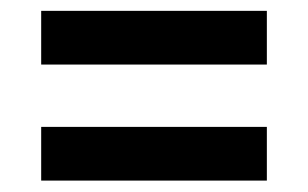

<svg xmlns="http://www.w3.org/2000/svg" viewBox="-20 -552 554 345"><path d="M54 -436V-532.5H459.5V-436ZM54 -227.5V-324H459.5V-227.5Z"/></svg>

Font: Encode Sans Condensed SemiBold
Style: Regular
Weight: 600
Width: 3
Designer: Multiple Designers
Foundry: Impallari Type
Version: Version 2.000